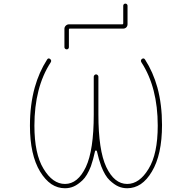

<svg xmlns="http://www.w3.org/2000/svg" viewBox="-20 -1090 1040 1049"><path d="M674.8 -61.5Q649.4 -61.5 627 -71.3Q604.5 -81.1 579.1 -105Q553.7 -128.9 533.2 -181.6Q519.5 -218.8 509.8 -262.7Q508.8 -267.6 504.9 -267.6H503.9Q499 -267.6 499 -262.7Q489.3 -217.8 476.6 -181.6Q456.1 -128.9 430.7 -105Q405.3 -81.1 382.8 -71.3Q360.4 -61.5 335 -61.5Q294.9 -61.5 260.7 -84Q226.6 -107.4 199.2 -152.3Q143.6 -244.1 143.6 -403.3Q143.6 -517.6 169.9 -612.3Q193.4 -696.3 237.3 -764.6Q244.1 -775.4 253.9 -767.6Q263.7 -759.8 256.8 -749Q168 -612.3 168 -403.3Q168 -249 217.8 -168Q267.6 -85 335 -85Q405.3 -85 449.2 -177.7Q492.2 -269.5 492.2 -464.8V-670.9Q492.2 -675.8 496.1 -679.7Q500 -683.6 504.9 -683.6Q509.8 -683.6 513.7 -679.7Q517.6 -675.8 517.6 -670.9V-464.8Q517.6 -269.5 560.5 -177.7Q604.5 -85 674.8 -85Q742.2 -85 792 -168Q841.8 -249 841.8 -403.3Q841.8 -612.3 752.9 -749Q746.1 -759.8 754.9 -767.6Q765.6 -775.4 772.5 -764.6Q816.4 -696.3 839.8 -612.3Q865.2 -519.5 865.2 -407.2Q865.2 -244.1 809.6 -152.3Q783.2 -107.4 749 -84Q714.8 -61.5 674.8 -61.5ZM332 -832V-932.6Q332 -942.4 339.4 -949.7Q346.7 -957 356.4 -957H648.4Q653.3 -957 653.3 -961.9V-1058.6Q653.3 -1063.5 656.7 -1066.9Q660.2 -1070.3 665 -1070.3Q669.9 -1070.3 673.3 -1066.9Q676.8 -1063.5 676.8 -1058.6V-958Q676.8 -947.3 669.9 -940.4Q663.1 -933.6 652.3 -933.6H360.4Q356.4 -933.6 356.4 -928.7V-832Q356.4 -827.1 353 -823.7Q349.6 -820.3 344.7 -820.3Q339.8 -820.3 335.9 -823.7Q332 -827.1 332 -832Z"/></svg>

Font: Rounded-L Mgen+ 2m thin
Style: Regular
Weight: 100
Designer: [Source Han Sans]
Ryoko NISHIZUKA  (kana & ideographs); Paul D. Hunt (Latin, Greek & Cyrillic); Wenlong ZHANG  (bopomofo
Version: Version 1.059.20150602